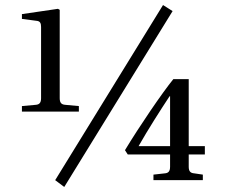

<svg xmlns="http://www.w3.org/2000/svg" viewBox="-20 -715 900 762"><path d="M476 -119 487 -102H655V-53C655 -34 647 -28 634 -27L589 -22V0H785V-22L751 -27C737 -28 729 -34 729 -53V-102H793V-135H729V-401H668C624 -347 534 -215 476 -119ZM530 -135C568 -202 616 -277 653 -333H655V-135ZM67 -272H293V-294L239 -299C225 -300 217 -306 217 -325V-676L210 -680L67 -659V-640L128 -632C139 -630 143 -623 143 -608V-325C143 -306 135 -300 122 -299L67 -294ZM199 0 235 27 665 -671 627 -695Z"/></svg>

Font: Lingua Franca
Style: Regular
Weight: 400
Version: Version 1.19